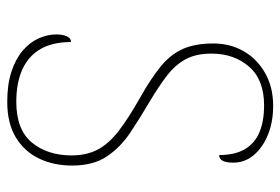

<svg xmlns="http://www.w3.org/2000/svg" viewBox="-142 -622 774 530"><g transform="rotate(90 245.0 -357.0)"><path d="M261 10Q213 10 178 -1.5Q143 -13 120 -32.5Q97 -52 86 -76.5Q75 -101 75 -126Q75 -138 77.5 -147Q80 -156 84.5 -161Q89 -166 96 -166Q96 -116 115 -82.5Q134 -49 171 -32Q208 -15 261 -15Q338 -15 373.5 -58Q409 -101 409 -168Q409 -209 393 -239.5Q377 -270 341.5 -297.5Q306 -325 249 -357Q196 -387 163 -414Q130 -441 115 -475Q100 -509 100 -559Q100 -605 121 -642Q142 -679 181 -701.5Q220 -724 272 -724Q318 -724 353.5 -709Q389 -694 409 -669.5Q429 -645 429 -614Q429 -595 424 -585Q419 -575 408 -575Q408 -618 392 -645.5Q376 -673 345.5 -686Q315 -699 271 -699Q200 -699 164 -657.5Q128 -616 128 -554Q128 -511 143.5 -482.5Q159 -454 188 -431.5Q217 -409 259 -384Q305 -357 345.5 -330Q386 -303 411.5 -265.5Q437 -228 437 -169Q437 -118 417.5 -77.5Q398 -37 359 -13.5Q320 10 261 10Z"/></g></svg>

Font: Noto Serif Kannada Thin
Style: Regular
Weight: 250
Version: Version 2.003